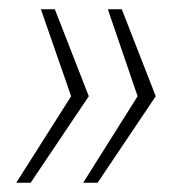

<svg xmlns="http://www.w3.org/2000/svg" viewBox="-20 -471 406 413"><path d="M68 -451H98L171 -264L46 -78H15L133 -264ZM212 -451H242L315 -264L190 -78H159L276 -264Z"/></svg>

Font: Genos Light
Style: Italic
Weight: 300
Italic angle: -8°
Designer: Robert E. Leuschke
Foundry: Robert E. Leuschke
Version: Version 1.010